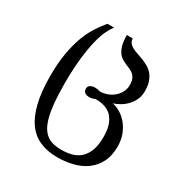

<svg xmlns="http://www.w3.org/2000/svg" viewBox="-168 -652 952 992"><g transform="rotate(30 308.0 -155.5)"><path d="M309.1 164.6Q340.3 164.6 368.7 157.2Q397 149.9 418.5 131.1Q439.9 112.3 452.4 80.1Q464.8 47.9 464.8 -1.5Q464.8 -34.2 459 -58.1Q453.1 -82 442.9 -98.9Q432.6 -115.7 419.4 -126Q406.2 -136.2 391.4 -141.8Q376.5 -147.5 361.3 -149.4Q346.2 -151.4 332 -151.4Q323.2 -147.5 314.9 -145.3Q306.6 -143.1 298.8 -143.1Q283.2 -143.1 272 -149.7Q260.7 -156.2 260.7 -173.3Q260.7 -181.2 264.2 -186.5Q267.6 -191.9 273.2 -195.1Q278.8 -198.2 286.1 -199.7Q293.5 -201.2 301.3 -201.2Q309.1 -201.2 316.4 -199.5Q323.7 -197.8 330.6 -196.3Q352.5 -196.3 373.5 -204.1Q394.5 -211.9 411.1 -225.8Q427.7 -239.7 438 -259.3Q448.2 -278.8 448.2 -301.8Q448.2 -324.7 442.1 -338.4Q436 -352.1 426 -360.6Q416 -369.1 403.1 -374.5Q390.1 -379.9 377 -385.7Q363.8 -391.6 350.8 -399.9Q337.9 -408.2 327.9 -422.9Q317.9 -437.5 311.8 -460.4Q305.7 -483.4 305.7 -518.6H340.8Q341.3 -502.4 349.6 -492.4Q357.9 -482.4 371.3 -475.1Q384.8 -467.8 401.9 -462.4Q418.9 -457 436.8 -450Q454.6 -442.9 471.7 -433.1Q488.8 -423.3 502.2 -407.7Q515.6 -392.1 523.7 -369.1Q531.7 -346.2 531.7 -313Q531.7 -283.7 520.5 -260.7Q509.3 -237.8 492.4 -220.7Q475.6 -203.6 455.8 -192.6Q436 -181.6 418.9 -176.3Q441.4 -172.4 465.1 -158.4Q488.8 -144.5 508.3 -121.6Q527.8 -98.6 540.3 -66.7Q552.7 -34.7 552.7 4.9Q552.7 60.1 532.7 98.9Q512.7 137.7 479 162.1Q445.3 186.5 401.4 197.5Q357.4 208.5 309.1 208.5Q252 208.5 207.3 189.9Q162.6 171.4 131.8 130.1Q101.1 88.9 84.7 22.5Q68.4 -43.9 68.4 -140.1Q68.4 -212.9 78.1 -270.5Q87.9 -328.1 104.2 -373.5Q120.6 -418.9 142.8 -454.3Q165 -489.7 189.9 -518.6H229Q216.3 -502.4 202.9 -474.9Q189.5 -447.3 178.2 -402.6Q167 -357.9 159.7 -293.7Q152.3 -229.5 152.3 -140.1Q152.3 -76.2 156.7 -28.8Q161.1 18.6 169.9 52.5Q178.7 86.4 191.9 108.2Q205.1 129.9 222.4 142.3Q239.7 154.8 261.5 159.7Q283.2 164.6 309.1 164.6Z"/></g></svg>

Font: Arian AMU Serif
Style: Regular
Weight: 400
Designer: Ruben Hakobyan (Tarumian)
Foundry: Ruben Hakobyan (Tarumian)
Version: Version 1.002